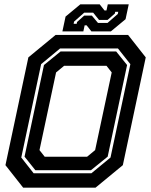

<svg xmlns="http://www.w3.org/2000/svg" viewBox="-20 -860 693 880"><path d="M86 0 5 -103 110 -597 235 -700H567L648 -597L543 -103L418 0ZM185 -141.5H379L416 -172L492 -528L468 -558.5H274L237 -528L161 -172ZM134 -66H399L486.5 -138L577.5 -566L520.5 -638H255.5L168.5 -566L77.5 -138ZM142 -80 92.5 -142 181.5 -562 257.5 -624H512.5L562.5 -562L473.5 -142L397 -80ZM266 -716 280.5 -784 348 -840H437L459 -812H468L474 -840H570L555.5 -772L488 -716H399L377 -744H368L362 -716ZM317.5 -751H331.5L333 -759L366 -788.5H401L429 -755H473L520 -796L522 -806H508L506.5 -798L473 -768.5H434L407 -802H366L319.5 -761Z"/></svg>

Font: Tourney
Style: Bold Italic
Weight: 700
Italic angle: -12°
Version: Version 1.015